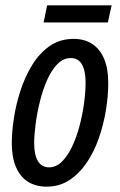

<svg xmlns="http://www.w3.org/2000/svg" viewBox="-20 -694 453 724"><path d="M156.2 9.8Q114.3 9.8 85 -9Q55.7 -27.8 40 -64.7Q24.4 -101.6 24.4 -154.8Q24.4 -195.3 32.2 -247.1Q40 -298.8 56.9 -351.3Q73.7 -403.8 101.1 -448.5Q128.4 -493.2 167.2 -520.3Q206.1 -547.4 257.8 -547.4Q298.8 -547.4 328.1 -528.1Q357.4 -508.8 372.8 -471.7Q388.2 -434.6 388.2 -380.9Q388.2 -332.5 379.4 -278.6Q370.6 -224.6 352.8 -173.3Q335 -122.1 307.1 -80.8Q279.3 -39.6 241.7 -14.9Q204.1 9.8 156.2 9.8ZM165 -63Q191.4 -63 213.1 -84.2Q234.9 -105.5 251.7 -140.9Q268.6 -176.3 279.8 -218.8Q291 -261.2 296.9 -304.2Q302.7 -347.2 302.7 -382.8Q302.7 -412.1 296.6 -432.9Q290.5 -453.6 278.3 -464.4Q266.1 -475.1 247.1 -475.1Q218.8 -475.1 196.3 -452.1Q173.8 -429.2 157.5 -391.8Q141.1 -354.5 130.4 -311Q119.6 -267.6 114.3 -226.1Q108.9 -184.6 108.9 -153.8Q108.9 -109.9 123 -86.4Q137.2 -63 165 -63ZM144.5 -609.4 157.7 -673.8H400.9L386.7 -609.4Z"/></svg>

Font: Open Sans Condensed Medium
Style: Italic
Weight: 500
Width: 3
Italic angle: -12°
Designer: Monotype Design Team
Foundry: Monotype Imaging Inc.
Version: Version 3.000